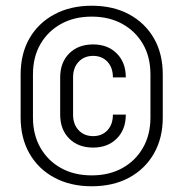

<svg xmlns="http://www.w3.org/2000/svg" viewBox="-20 -760 640 670"><path d="M300 -110Q226 -110 170 -140Q114 -170 83 -224Q52 -278 52 -350V-500Q52 -573 83 -626.5Q114 -680 170 -710Q226 -740 300 -740Q375 -740 430.5 -710Q486 -680 517 -626.5Q548 -573 548 -500V-350Q548 -278 517 -224Q486 -170 430.5 -140Q375 -110 300 -110ZM300 -148Q361 -148 407 -173.5Q453 -199 479 -244.5Q505 -290 505 -350V-500Q505 -561 479 -606Q453 -651 407 -676.5Q361 -702 300 -702Q239 -702 193 -676.5Q147 -651 121 -606Q95 -561 95 -500V-350Q95 -290 121 -244.5Q147 -199 193 -173.5Q239 -148 300 -148ZM305 -245Q253 -245 221.5 -276.5Q190 -308 190 -360V-490Q190 -542 221.5 -573.5Q253 -605 305 -605Q356 -605 387.5 -573.5Q419 -542 419 -490H374Q374 -524 355 -544.5Q336 -565 305 -565Q274 -565 254.5 -544.5Q235 -524 235 -490V-360Q235 -326 254.5 -305.5Q274 -285 305 -285Q336 -285 355 -305.5Q374 -326 374 -360H419Q419 -308 387.5 -276.5Q356 -245 305 -245Z"/></svg>

Font: NKDuy Mono Thin
Style: Regular
Weight: 100
Monospace: yes
Designer: NKDuy
Foundry: NKDuy
Version: Version 2.251; ttfautohint (v1.8.4.7-5d5b)